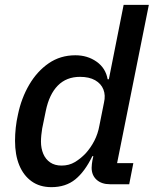

<svg xmlns="http://www.w3.org/2000/svg" viewBox="-20 -760 634 792"><path d="M513 0H434Q399 0 378.5 -18.5Q358 -37 358 -68Q358 -75 359 -83Q360 -91 361 -97L365 -116H361Q330 -52 290.5 -20Q251 12 192 12Q144 12 110.5 -12Q77 -36 59.5 -78.5Q42 -121 42 -179Q42 -206 45 -233.5Q48 -261 54 -287Q68 -355 100.5 -410.5Q133 -466 181 -499Q229 -532 291 -532Q341 -532 378.5 -505.5Q416 -479 424 -433H429L490 -740H594L463 -87H530ZM234 -77Q265 -77 289 -91.5Q313 -106 333 -127Q354 -150 369 -179Q384 -208 390 -242L409 -337Q416 -367 406.5 -391Q397 -415 372.5 -429Q348 -443 310 -443Q254 -443 218.5 -407Q183 -371 169 -303L154 -230Q152 -218 150.5 -203.5Q149 -189 149 -176Q149 -148 158.5 -125.5Q168 -103 187 -90Q206 -77 234 -77Z"/></svg>

Font: IBM Plex Sans Medium
Style: Italic
Weight: 500
Italic angle: -11.31°
Designer: Mike Abbink, Paul van der Laan, Pieter van Rosmalen
Foundry: Bold Monday
Version: Version 3.201